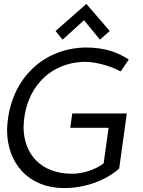

<svg xmlns="http://www.w3.org/2000/svg" viewBox="-20 -948 729 978"><path d="M420 -928 263 -790 299 -746 408 -845 489 -746 539 -790ZM16 -286C16 -116 126 10 306 10C418 10 521 -31 587 -89L626 -370H348L338 -297H533L508 -116C470 -86 406 -63 347 -63C192 -63 100 -160 100 -302C105 -495 231 -630 412 -633C477 -633 553 -607 595 -584L636 -645C576 -683 513 -706 415 -706C191 -702 23 -533 16 -286Z"/></svg>

Font: Cantarell
Style: Oblique
Weight: 400
Italic angle: -8°
Designer: Dave Crossland
Version: Version 0.024